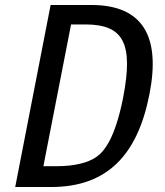

<svg xmlns="http://www.w3.org/2000/svg" viewBox="-20 -750 660 770"><path d="M41 0H185C408 0 531.5 -126 579.5 -373C625 -605 552 -730 346.5 -730H183ZM154 -83.5 265 -652H322C476 -652 515.5 -575.5 474 -359.5C441.5 -194 397.5 -141.5 365 -119.5C332.5 -97.5 279.5 -83.5 208 -83.5Z"/></svg>

Font: Monaspace Argon
Style: Italic
Weight: 400
Italic angle: -11°
Designer: Riley Cran & the Lettermatic Team
Foundry: Lettermatic
Version: Version 1.101 (Monaspace Argon)